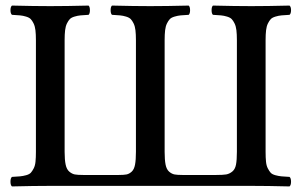

<svg xmlns="http://www.w3.org/2000/svg" viewBox="-20 -667 1082 689"><path d="M22.9 2Q17.6 -2.4 17.6 -15.1Q17.6 -27.8 22.9 -32.2Q42 -33.2 52.2 -34.2Q62.5 -35.2 74 -38.3Q85.4 -41.5 90.6 -47.1Q95.7 -52.7 100.8 -62.5Q106 -72.3 107.4 -86.7Q108.9 -101.1 108.9 -122.1V-522.9Q108.9 -543.9 107.2 -558.3Q105.5 -572.8 100.6 -582.8Q95.7 -592.8 90.3 -598.4Q85 -604 73.7 -607.4Q62.5 -610.8 52 -611.8Q41.5 -612.8 22.9 -613.8Q17.6 -618.2 17.6 -630.4Q17.6 -642.6 22.9 -647Q103 -645 160.2 -645Q217.8 -645 297.9 -647Q302.7 -642.6 302.7 -630.4Q302.7 -618.2 297.9 -613.8Q279.3 -612.8 268.8 -611.8Q258.3 -610.8 247.1 -607.4Q235.8 -604 230.5 -598.4Q225.1 -592.8 220.2 -582.8Q215.3 -572.8 213.6 -558.3Q211.9 -543.9 211.9 -522.9V-122.1Q211.9 -93.3 215.6 -76.2Q219.2 -59.1 228.8 -51Q238.3 -43 248.5 -41Q258.8 -39.1 278.8 -39.1H405.8Q424.3 -39.1 434.1 -41Q443.8 -43 452.6 -51Q461.4 -59.1 464.6 -76.2Q467.8 -93.3 467.8 -122.1V-522.9Q467.8 -543.9 466.1 -558.3Q464.4 -572.8 459.5 -582.8Q454.6 -592.8 449.2 -598.4Q443.8 -604 432.6 -607.4Q421.4 -610.8 410.9 -611.8Q400.4 -612.8 381.8 -613.8Q377 -618.2 377 -630.4Q377 -642.6 381.8 -647Q461.9 -645 519 -645Q577.1 -645 657.2 -647Q662.1 -642.6 662.1 -630.4Q662.1 -618.2 657.2 -613.8Q638.2 -612.8 627.9 -611.8Q617.7 -610.8 606.2 -607.4Q594.7 -604 589.4 -598.4Q584 -592.8 579.1 -582.8Q574.2 -572.8 572.5 -558.3Q570.8 -543.9 570.8 -522.9V-122.1Q570.8 -93.3 574.2 -76.2Q577.6 -59.1 586.9 -51Q596.2 -43 606.2 -41Q616.2 -39.1 634.8 -39.1H755.9Q779.8 -39.1 791.5 -41Q803.2 -43 813.5 -51.3Q823.7 -59.6 826.9 -76.2Q830.1 -92.8 830.1 -122.1V-522.9Q830.1 -543.9 828.4 -558.3Q826.7 -572.8 821.8 -582.8Q816.9 -592.8 811.5 -598.4Q806.2 -604 794.9 -607.4Q783.7 -610.8 773.2 -611.8Q762.7 -612.8 744.1 -613.8Q739.3 -618.2 739.3 -630.4Q739.3 -642.6 744.1 -647Q824.2 -645 881.8 -645Q939 -645 1019 -647Q1024.4 -642.6 1024.4 -630.4Q1024.4 -618.2 1019 -613.8Q1000.5 -612.8 990 -611.8Q979.5 -610.8 968.3 -607.4Q957 -604 951.7 -598.4Q946.3 -592.8 941.4 -582.8Q936.5 -572.8 934.8 -558.3Q933.1 -543.9 933.1 -522.9V-122.1Q933.1 -101.1 934.6 -86.7Q936 -72.3 941.2 -62.5Q946.3 -52.7 951.4 -47.1Q956.5 -41.5 968 -38.3Q979.5 -35.2 989.7 -34.2Q1000 -33.2 1019 -32.2Q1024.4 -27.8 1024.4 -15.1Q1024.4 -2.4 1019 2Q939 0 881.8 0H161.1Q103 0 22.9 2Z"/></svg>

Font: Common Serif Medium
Style: Regular
Weight: 500
Designer: Philipp H. Poll, Khaled Hosny
Foundry: Stefan Peev, Context Ltd.
Version: Version 1.026